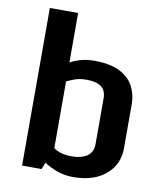

<svg xmlns="http://www.w3.org/2000/svg" viewBox="-84 -809 757 888"><g transform="rotate(10 294.5 -364.5)"><path d="M319.8 11.2Q276.9 11.2 242.4 -2Q208 -15.1 182.6 -31.7L169.4 0H78.1V-740.2H210.9V-507.8Q234.9 -520.5 262.2 -528.1Q289.6 -535.6 322.8 -535.6Q398.9 -535.6 444.1 -512.2Q489.3 -488.8 508.8 -450.4Q528.3 -412.1 528.3 -367.7V-160.6Q528.3 -84 471.9 -36.4Q415.5 11.2 319.8 11.2ZM297.9 -82Q340.8 -82 368.2 -100.1Q395.5 -118.2 395.5 -157.7V-370.1Q395.5 -409.2 372.1 -426Q348.6 -442.9 304.2 -442.9Q268.6 -442.9 243.7 -432.9Q218.8 -422.9 210.9 -418.5V-105.5Q241.7 -82 297.9 -82Z"/></g></svg>

Font: Monda
Style: Bold
Weight: 700
Designer: Vernon Adams
Foundry: Vernon Adams
Version: Version 2.100; ttfautohint (v1.8.3)